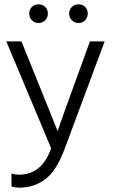

<svg xmlns="http://www.w3.org/2000/svg" viewBox="-20 -698 522 886"><path d="M157.5 -678Q176 -678 188.5 -666Q201 -654 201 -635.5Q201 -617 188.5 -604.5Q176 -592 157.5 -592Q139 -592 127 -604.5Q115 -617 115 -635.5Q115 -654 127 -666Q139 -678 157.5 -678ZM342.5 -678Q361 -678 373 -666Q385 -654 385 -635.5Q385 -617 373 -604.5Q361 -592 342.5 -592Q324 -592 311.5 -604.5Q299 -617 299 -635.5Q299 -654 311.5 -666Q324 -678 342.5 -678ZM71 168Q51 168 33 163V103Q51 108 67 108Q174 108 216 -14L9 -507H79L246 -93Q256 -126 395 -507H463L279 -13Q241 90 189 129Q137 168 71 168Z"/></svg>

Font: Hind Jalandhar Light
Style: Regular
Weight: 300
Designer: Namrata Goyal
Foundry: Indian Type Foundry
Version: Version 0.702;PS 1.0;hotconv 1.0.81;makeotf.lib2.5.63406